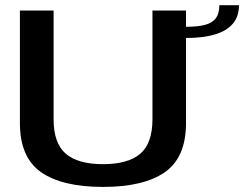

<svg xmlns="http://www.w3.org/2000/svg" viewBox="-20 -715 938 738"><path d="M376 3.5Q532.5 3.5 613.8 -53.2Q695 -110 695 -242V-674.5H566V-257Q566 -164 519 -124Q472 -84 376 -84Q279.5 -84 232.8 -124.2Q186 -164.5 186 -257V-674.5H56.5V-242Q56.5 -110 137.8 -53.2Q219 3.5 376 3.5ZM694 -612V-569Q760.5 -569 805.8 -582.5Q851 -596 874.8 -623.8Q898.5 -651.5 898.5 -695H823Q823 -664 810.5 -646Q798 -628 770 -620Q742 -612 694 -612Z"/></svg>

Font: Anybody SemiExpanded Medium
Style: Regular
Weight: 500
Width: 6
Version: Version 1.113;gftools[0.9.25]